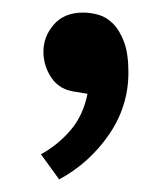

<svg xmlns="http://www.w3.org/2000/svg" viewBox="-20 -137 254 305"><path d="M101 9Q75 6 62 -13Q49 -32 49 -55Q49 -79 65.5 -98Q82 -117 112 -117Q124 -117 136.5 -113.5Q149 -110 159.5 -99.5Q170 -89 177 -70.5Q184 -52 184 -22Q184 32 153 77Q122 122 74 148L45 108Q71 94 91.5 70.5Q112 47 119 12Z"/></svg>

Font: Mukta
Style: Regular
Weight: 400
Designer: Girish Dalvi and Yashodeep Gholap
Foundry: Ek Type
Version: Version 2.538;PS 1.001;hotconv 16.6.51;makeotf.lib2.5.65220;